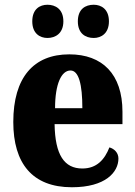

<svg xmlns="http://www.w3.org/2000/svg" viewBox="-20 -779 569 809"><path d="M375 -619C406 -619 439 -638 439 -689C439 -741 406 -759 375 -759C340 -759 308 -741 308 -689C308 -638 340 -619 375 -619ZM180 -619C213 -619 247 -638 247 -689C247 -741 213 -759 180 -759C148 -759 116 -741 116 -689C116 -638 148 -619 180 -619ZM283 10C425 10 479 -54 479 -111C479 -135 462 -152 441 -158C421 -107 388 -69 327 -69C251 -69 212 -126 210 -256H496V-308C496 -467 411 -550 272 -550C122 -550 36 -453 36 -265C36 -91 116 10 283 10ZM327 -323H212C212 -426 239 -482 277 -482C312 -482 327 -423 327 -323Z"/></svg>

Font: Noto Serif Bengali Condensed Black
Style: Regular
Weight: 900
Width: 3
Designer: Juan Bruce, Universal Thirst, Indian Type Foundry and the Monotype Design Team.
Foundry: Monotype Imaging Inc.
Version: Version 2.003